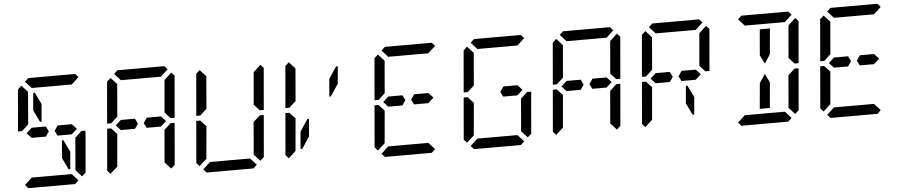

<svg xmlns="http://www.w3.org/2000/svg" viewBox="-50 -1375 8259 1751"><g transform="rotate(-5 4080.0 -500.0)"><path d="M220 -454 178 -500 229 -546H332H358L381 -499L350 -454H234ZM323 -593H309L256 -702L270 -861H285L337 -753ZM204 -969 237 -1000H666L694 -969L627 -907H625H490H397H262H260ZM493 -407H507L560 -298L546 -139H531L479 -247ZM612 -31 579 0H150L122 -31L189 -93H191H326H419H554H556ZM617 -421 678 -477H715L682 -95L648 -64L592 -125L593 -139L600 -218ZM199 -579 138 -523H101L134 -905L168 -936L224 -875L223 -861L216 -782ZM596 -546 638 -500 587 -454H574H497H457L434 -499L466 -546H492Z M1036 -454 994 -500 1045 -546H1148H1174L1197 -499L1166 -454H1050ZM1020 -969 1053 -1000H1482L1510 -969L1443 -907H1441H1306H1213H1078H1076ZM908 -64 880 -95 913 -477H950L958 -467L1001 -421L983 -218L976 -139L975 -125ZM1433 -421 1494 -477H1531L1498 -95L1464 -64L1408 -125L1409 -139L1416 -218ZM1540 -936 1568 -905 1535 -523H1498L1447 -579L1450 -607L1465 -782L1472 -861L1473 -874ZM1015 -579 954 -523H917L950 -905L984 -936L1040 -875L1039 -861L1032 -782ZM1412 -546 1454 -500 1403 -454H1390H1313H1273L1250 -499L1282 -546H1308Z M1724 -64 1696 -95 1729 -477H1766L1774 -467L1817 -421L1799 -218L1792 -139L1791 -125ZM2244 -31 2211 0H1782L1754 -31L1821 -93H1823H1958H2051H2186H2188ZM2249 -421 2310 -477H2347L2314 -95L2280 -64L2224 -125L2225 -139L2232 -218ZM2356 -936 2384 -905 2351 -523H2314L2263 -579L2266 -607L2281 -782L2288 -861L2289 -874ZM1831 -579 1770 -523H1733L1766 -905L1800 -936L1856 -875L1855 -861L1848 -782Z M2755 -407 2741 -247 2670 -139H2654L2668 -298L2741 -407ZM2540 -64 2512 -95 2545 -477H2582L2590 -467L2633 -421L2615 -218L2608 -139L2607 -125ZM3042 -861H3058L3044 -702L2971 -593H2957L2971 -753ZM2647 -579 2586 -523H2549L2582 -905L2616 -936L2672 -875L2671 -861L2664 -782Z M3484 -454 3442 -500 3493 -546H3596H3622L3645 -499L3614 -454H3498ZM3468 -969 3501 -1000H3930L3958 -969L3891 -907H3889H3754H3661H3526H3524ZM3356 -64 3328 -95 3361 -477H3398L3406 -467L3449 -421L3431 -218L3424 -139L3423 -125ZM3876 -31 3843 0H3414L3386 -31L3453 -93H3455H3590H3683H3818H3820ZM3463 -579 3402 -523H3365L3398 -905L3432 -936L3488 -875L3487 -861L3480 -782ZM3860 -546 3902 -500 3851 -454H3838H3761H3721L3698 -499L3730 -546H3756Z M4284 -969 4317 -1000H4746L4774 -969L4707 -907H4705H4570H4477H4342H4340ZM4172 -64 4144 -95 4177 -477H4214L4222 -467L4265 -421L4247 -218L4240 -139L4239 -125ZM4692 -31 4659 0H4230L4202 -31L4269 -93H4271H4406H4499H4634H4636ZM4697 -421 4758 -477H4795L4762 -95L4728 -64L4672 -125L4673 -139L4680 -218ZM4279 -579 4218 -523H4181L4214 -905L4248 -936L4304 -875L4303 -861L4296 -782ZM4676 -546 4718 -500 4667 -454H4654H4577H4537L4514 -499L4546 -546H4572Z M5116 -454 5074 -500 5125 -546H5228H5254L5277 -499L5246 -454H5130ZM5100 -969 5133 -1000H5562L5590 -969L5523 -907H5521H5386H5293H5158H5156ZM4988 -64 4960 -95 4993 -477H5030L5038 -467L5081 -421L5063 -218L5056 -139L5055 -125ZM5513 -421 5574 -477H5611L5578 -95L5544 -64L5488 -125L5489 -139L5496 -218ZM5620 -936 5648 -905 5615 -523H5578L5527 -579L5530 -607L5545 -782L5552 -861L5553 -874ZM5095 -579 5034 -523H4997L5030 -905L5064 -936L5120 -875L5119 -861L5112 -782ZM5492 -546 5534 -500 5483 -454H5470H5393H5353L5330 -499L5362 -546H5388Z M5932 -454 5890 -500 5941 -546H6044H6070L6093 -499L6062 -454H5946ZM5916 -969 5949 -1000H6378L6406 -969L6339 -907H6337H6202H6109H5974H5972ZM6205 -407H6219L6272 -298L6258 -139H6243L6191 -247ZM5804 -64 5776 -95 5809 -477H5846L5854 -467L5897 -421L5879 -218L5872 -139L5871 -125ZM6436 -936 6464 -905 6431 -523H6394L6343 -579L6346 -607L6361 -782L6368 -861L6369 -874ZM5911 -579 5850 -523H5813L5846 -905L5880 -936L5936 -875L5935 -861L5928 -782ZM6308 -546 6350 -500 6299 -454H6286H6209H6169L6146 -499L6178 -546H6204Z M6952 -157 6951 -139H6858L6875 -327L6879 -373L6932 -453L6971 -372L6967 -327ZM6732 -969 6765 -1000H7194L7222 -969L7155 -907H7153H7018H6925H6790H6788ZM6921 -861H7014L6997 -673L6993 -627L6940 -546L6901 -625L6905 -673ZM7140 -31 7107 0H6678L6650 -31L6717 -93H6719H6854H6947H7082H7084ZM7145 -421 7206 -477H7243L7210 -95L7176 -64L7120 -125L7121 -139L7128 -218ZM7252 -936 7280 -905 7247 -523H7210L7159 -579L7162 -607L7177 -782L7184 -861L7185 -874Z M7564 -454 7522 -500 7573 -546H7676H7702L7725 -499L7694 -454H7578ZM7548 -969 7581 -1000H8010L8038 -969L7971 -907H7969H7834H7741H7606H7604ZM7436 -64 7408 -95 7441 -477H7478L7486 -467L7529 -421L7511 -218L7504 -139L7503 -125ZM7956 -31 7923 0H7494L7466 -31L7533 -93H7535H7670H7763H7898H7900ZM7543 -579 7482 -523H7445L7478 -905L7512 -936L7568 -875L7567 -861L7560 -782ZM7940 -546 7982 -500 7931 -454H7918H7841H7801L7778 -499L7810 -546H7836Z"/></g></svg>

Font: DSEG14 Classic Mini
Style: Italic
Weight: 400
Italic angle: -5°
Designer: Keshikan(Twitter:@keshinomi_88pro)
Version: Version 0.46